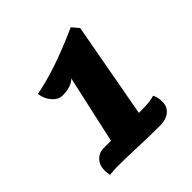

<svg xmlns="http://www.w3.org/2000/svg" viewBox="-120 -645 577 577"><g transform="rotate(-45 168.5 -356.5)"><path d="M104 -160.7Q86.3 -161.3 67.7 -161.3Q49.1 -161.3 30.7 -159Q28.4 -168.1 28.4 -179Q28.4 -202 41.3 -215.7Q54.2 -229.5 74.3 -229.5H105.2L153.3 -446.2Q135.5 -428.4 98.9 -428.4Q80.6 -428.4 66.2 -445.6Q51.9 -461.7 49.6 -484.6Q134.4 -499.5 260.9 -556.3L279.3 -534.5L223.7 -229.5H238Q272.4 -229.5 290.2 -235.8Q297.6 -223.2 297.6 -202.5Q297.6 -181.9 282.4 -169.6Q267.2 -157.3 242.1 -157.3Q191.1 -157.3 140.7 -159.5Z"/></g></svg>

Font: Sansita One
Style: Regular
Weight: 400
Version: Version 1.002